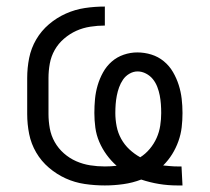

<svg xmlns="http://www.w3.org/2000/svg" viewBox="-20 -558 640 586"><path d="M521 8Q493 8 465.5 3.5Q438 -1 411 -10Q385 0 356.5 4Q328 8 300 8Q269 8 238.5 3.5Q208 -1 180.5 -13.5Q153 -26 129.5 -46Q106 -66 90.5 -92.5Q75 -119 69 -149Q63 -179 63 -210V-320Q63 -351 69 -381Q75 -411 90.5 -437.5Q106 -464 129.5 -484Q153 -504 181 -516.5Q209 -529 239 -533.5Q269 -538 300 -538V-480Q278 -480 255.5 -476.5Q233 -473 213 -464Q193 -455 175.5 -440Q158 -425 147 -405.5Q136 -386 132 -364Q128 -342 128 -320V-210Q128 -188 132 -166Q136 -144 147 -124.5Q158 -105 175 -90Q192 -75 212.5 -66Q233 -57 255 -53.5Q277 -50 300 -50Q309 -50 318 -50.5Q327 -51 336 -52Q319 -67 305.5 -85.5Q292 -104 283 -125Q274 -146 271 -168.5Q268 -191 268 -213Q268 -235 270 -256Q272 -277 278 -297.5Q284 -318 294.5 -337Q305 -356 321 -370Q337 -384 357.5 -391Q378 -398 399 -398Q421 -398 442 -391.5Q463 -385 480 -371Q497 -357 508 -338Q519 -319 525.5 -298.5Q532 -278 534.5 -256.5Q537 -235 537 -213Q537 -191 534.5 -169.5Q532 -148 524.5 -127Q517 -106 505.5 -87.5Q494 -69 478 -53Q489 -52 500 -51Q511 -50 522 -50Q525 -50 528 -50Q531 -50 534 -50L537 8Q533 8 529 8Q525 8 521 8ZM408 -78Q424 -88 437 -103.5Q450 -119 458 -137Q466 -155 469 -174.5Q472 -194 472 -213Q472 -227 471 -240.5Q470 -254 467.5 -267Q465 -280 460 -293Q455 -306 446.5 -316.5Q438 -327 425.5 -333.5Q413 -340 400 -340Q387 -340 375 -333Q363 -326 355.5 -315Q348 -304 343.5 -291.5Q339 -279 336.5 -266Q334 -253 333 -240Q332 -227 332 -213Q332 -193 336 -172.5Q340 -152 350 -134Q360 -116 375 -102Q390 -88 408 -78Z"/></svg>

Font: Iosevka Curly Light Extended
Style: Regular
Weight: 300
Width: 7
Monospace: yes
Designer: Belleve Invis
Foundry: Belleve Invis
Version: Version 11.1.0; ttfautohint (v1.8.3)